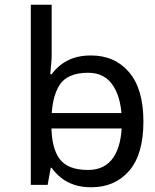

<svg xmlns="http://www.w3.org/2000/svg" viewBox="-20 -780 655 810"><path d="M536 -238V-303H160V-238ZM365 10Q465 10 525 -59.5Q585 -129 585 -267Q585 -405 524.5 -475.5Q464 -546 364 -546Q322 -546 291 -535.5Q260 -525 237 -507Q214 -489 198 -467H192Q193 -480 195.5 -505.5Q198 -531 198 -546V-760H110V0H181L194 -72H198Q214 -49 237 -30.5Q260 -12 291.5 -1Q323 10 365 10ZM351 -63Q266 -63 231.5 -109.5Q197 -156 197 -250V-266Q197 -366 230 -419.5Q263 -473 352 -473Q423 -473 458.5 -416.5Q494 -360 494 -265Q494 -169 458.5 -116Q423 -63 351 -63Z"/></svg>

Font: hexbangla15
Style: Regular
Weight: 400
Designer: Jelle Bosma - Monotype Design Team
Foundry: Monotype Imaging Inc.
Version: Version 2.006